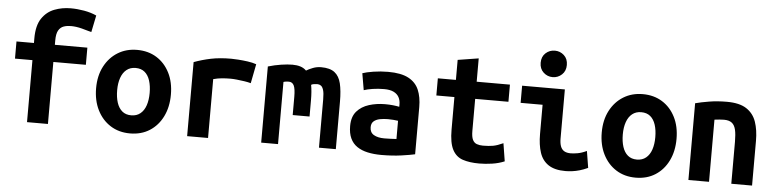

<svg xmlns="http://www.w3.org/2000/svg" viewBox="-47 -1016 5133 1271"><g transform="rotate(5 2520.0 -380.5)"><path d="M156 0V-412H40V-526H156V-557Q156 -642 188 -689.5Q220 -737 271 -756.5Q322 -776 379 -776Q423 -776 468.5 -768Q514 -760 551 -743L528 -631Q502 -639 463.5 -649Q425 -659 390 -659Q364 -659 342.5 -651.5Q321 -644 308 -622Q295 -600 295 -554V-526H511V-412H295V0Z M841 15Q767 15 711 -20.5Q655 -56 623.5 -119Q592 -182 592 -264Q592 -347 624.5 -409Q657 -471 713 -505.5Q769 -540 841 -540Q915 -540 970.5 -505.5Q1026 -471 1057.5 -409Q1089 -347 1089 -264Q1089 -182 1058 -119Q1027 -56 971.5 -20.5Q916 15 841 15ZM839 -105Q875 -105 899.5 -125Q924 -145 936 -180.5Q948 -216 948 -263Q948 -310 936.5 -345.5Q925 -381 901.5 -400.5Q878 -420 841 -420Q806 -420 781.5 -400.5Q757 -381 744.5 -345.5Q732 -310 732 -263Q732 -216 743.5 -180.5Q755 -145 778.5 -125Q802 -105 839 -105Z M1220 0V-492Q1274 -512 1332 -524Q1390 -536 1467 -536Q1483 -536 1513 -534Q1543 -532 1576 -527.5Q1609 -523 1634 -514L1609 -386Q1592 -391 1566 -395Q1540 -399 1515 -401.5Q1490 -404 1473 -404Q1444 -404 1416 -401.5Q1388 -399 1359 -391V0Z M1712 0V-506Q1756 -519 1799 -525.5Q1842 -532 1874 -532Q1903 -532 1926 -525Q1949 -518 1966 -501Q1984 -512 2010 -522Q2036 -532 2064 -532Q2123 -532 2154 -508Q2185 -484 2196.5 -436Q2208 -388 2208 -315V0H2096V-321Q2096 -363 2089.5 -383.5Q2083 -404 2072.5 -411Q2062 -418 2050 -418Q2040 -418 2028 -416.5Q2016 -415 2008 -410Q2012 -389 2014 -363Q2016 -337 2016 -306V-200H1904V-321Q1904 -374 1893.5 -396Q1883 -418 1859 -418Q1852 -418 1842.5 -417Q1833 -416 1824 -413V0Z M2511 12Q2461 12 2420 3Q2379 -6 2349.5 -26Q2320 -46 2304.5 -79.5Q2289 -113 2289 -161Q2289 -223 2320 -258.5Q2351 -294 2401 -309.5Q2451 -325 2507 -325Q2535 -325 2559 -322.5Q2583 -320 2602 -316V-333Q2602 -359 2591 -379.5Q2580 -400 2556 -412Q2532 -424 2492 -424Q2453 -424 2417 -418.5Q2381 -413 2358 -405L2339 -516Q2364 -525 2411.5 -532.5Q2459 -540 2509 -540Q2595 -540 2644 -514Q2693 -488 2713.5 -440Q2734 -392 2734 -326V-12Q2704 -5 2644.5 3.5Q2585 12 2511 12ZM2521 -99Q2543 -99 2564.5 -100Q2586 -101 2602 -102V-223Q2589 -225 2570 -226.5Q2551 -228 2535 -228Q2506 -228 2481 -223Q2456 -218 2440.5 -204.5Q2425 -191 2425 -165Q2425 -130 2451.5 -114.5Q2478 -99 2521 -99Z M3161 12Q3097 12 3052 -3Q3007 -18 2983.5 -63Q2960 -108 2960 -196V-412H2840V-526H2960V-659L3098 -681V-526H3319V-412H3098V-199Q3098 -160 3107.5 -140.5Q3117 -121 3135 -114.5Q3153 -108 3176 -108Q3215 -108 3243 -113Q3271 -118 3310 -136L3329 -17Q3291 -1 3246.5 5.5Q3202 12 3161 12Z M3734 12Q3663 12 3621.5 -15.5Q3580 -43 3563 -94.5Q3546 -146 3546 -218V-412H3400V-526H3684V-200Q3684 -169 3691.5 -148.5Q3699 -128 3715.5 -118Q3732 -108 3759 -108Q3777 -108 3804 -112.5Q3831 -117 3865 -133L3883 -22Q3855 -9 3829 -1.5Q3803 6 3779 9Q3755 12 3734 12ZM3596 -600Q3561 -600 3535 -624Q3509 -648 3509 -688Q3509 -729 3535 -752.5Q3561 -776 3596 -776Q3631 -776 3657 -752.5Q3683 -729 3683 -688Q3683 -648 3657 -624Q3631 -600 3596 -600Z M4201 15Q4127 15 4071 -20.5Q4015 -56 3983.5 -119Q3952 -182 3952 -264Q3952 -347 3984.5 -409Q4017 -471 4073 -505.5Q4129 -540 4201 -540Q4275 -540 4330.5 -505.5Q4386 -471 4417.5 -409Q4449 -347 4449 -264Q4449 -182 4418 -119Q4387 -56 4331.5 -20.5Q4276 15 4201 15ZM4199 -105Q4235 -105 4259.5 -125Q4284 -145 4296 -180.5Q4308 -216 4308 -263Q4308 -310 4296.5 -345.5Q4285 -381 4261.5 -400.5Q4238 -420 4201 -420Q4166 -420 4141.5 -400.5Q4117 -381 4104.5 -345.5Q4092 -310 4092 -263Q4092 -216 4103.5 -180.5Q4115 -145 4138.5 -125Q4162 -105 4199 -105Z M4551 0V-510Q4588 -520 4642.5 -529Q4697 -538 4760 -538Q4844 -538 4890.5 -507.5Q4937 -477 4955.5 -423Q4974 -369 4974 -297V0H4836V-279Q4836 -328 4829 -358.5Q4822 -389 4803.5 -403.5Q4785 -418 4751 -418Q4736 -418 4720.5 -416.5Q4705 -415 4688 -413V0Z"/></g></svg>

Font: Ubuntu Sans Mono
Style: Bold
Weight: 700
Monospace: yes
Designer: Dalton Maag Ltd
Foundry: Dalton Maag Ltd
Version: Version 1.006